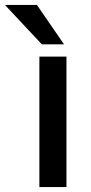

<svg xmlns="http://www.w3.org/2000/svg" viewBox="-80 -760 370 780"><path d="M80 0V-530H190V0ZM90 -580 -60 -740H70L180 -580Z"/></svg>

Font: Golos Text Medium
Style: Regular
Weight: 500
Designer: A.Korolkova, Vitaly Kuzmin
Foundry: ParaType Ltd
Version: Version 2.004